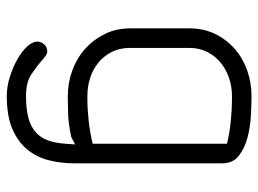

<svg xmlns="http://www.w3.org/2000/svg" viewBox="-120 -474 778 579"><g transform="rotate(90 269.5 -185.0)"><path d="M414 -480Q381 -488 345.5 -491.5Q310 -495 282 -495H270Q241 -495 215 -486Q189 -477 169 -460.5Q149 -444 137 -420Q125 -396 125 -367V-188Q125 -157 137 -133Q149 -109 169 -92.5Q189 -76 215 -67.5Q241 -59 270 -59H280Q309 -59 345.5 -63Q382 -67 414 -75ZM473 -19Q473 20 464 56.5Q455 93 432 121.5Q409 150 370 167Q331 184 270 184Q242 184 213 175Q184 166 160 152.5Q136 139 121 123Q106 107 106 92Q106 80 114.5 71Q123 62 136 62Q142 62 149 67Q156 72 165 80Q182 95 205.5 110.5Q229 126 270 126Q309 126 335.5 119Q362 112 379 97Q396 82 404 59.5Q412 37 414 7L416 -22L395 -11Q394 -10 392 -10Q354 -2 326 -1Q298 0 277 0H270Q230 0 193 -13.5Q156 -27 128 -52Q100 -77 83 -111.5Q66 -146 66 -188V-367Q66 -410 83 -444.5Q100 -479 128 -503.5Q156 -528 193 -541Q230 -554 270 -554Q295 -554 330 -552Q365 -550 396.5 -541.5Q428 -533 450.5 -515.5Q473 -498 473 -466Z"/></g></svg>

Font: VDS
Style: Thin
Weight: 100
Width: 0
Designer: artmaker
Foundry: artmaker
Version: Version 1.000 2012 initial release